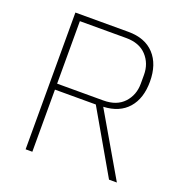

<svg xmlns="http://www.w3.org/2000/svg" viewBox="-131 -850 926 967"><g transform="rotate(20 332.0 -366.5)"><path d="M146 -333V0H110V-733H394Q484 -733 533 -680Q582 -627 582 -534Q582 -444 536 -391.5Q490 -339 404 -335L599 0H557L365 -333ZM394 -365Q465 -365 503.5 -406.5Q542 -448 542 -509V-556Q542 -617 503.5 -658.5Q465 -700 394 -700H146V-365Z"/></g></svg>

Font: IBM Plex Sans JP ExtraLight
Style: Regular
Weight: 200
Designer: Mike Abbink; Paul van der Laan; Pieter van Rosmalen; Wujin Sim; Yejin Wi; Jinhee Kim; Boomi Park; Yona Kim; Kichan Ma
Foundry: Sandoll Inc.
Version: Version 1.001